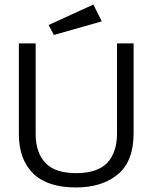

<svg xmlns="http://www.w3.org/2000/svg" viewBox="-20 -814 665 845"><path d="M314 11Q189 11 126 -50.5Q63 -112 63 -225V-623H137V-224Q137 -143 179.5 -97.5Q222 -52 315 -52Q409 -52 452 -97.5Q495 -143 495 -227V-623H568V-228Q568 -104 498.5 -46.5Q429 11 314 11ZM217 -660 194 -704 391 -794 428 -720Z"/></svg>

Font: Inconsolata Expanded Thin
Style: Regular
Weight: 100
Width: 7
Monospace: yes
Designer: Raph Levien, Cyreal, Brenton Simpson
Foundry: Raph Levien, Cyreal, Google
Version: Version 3.100; ttfautohint (v1.8.4.7-5d5b)